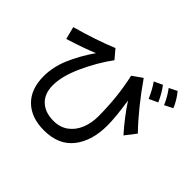

<svg xmlns="http://www.w3.org/2000/svg" viewBox="-190 -982 1341 1341"><g transform="rotate(45 481.0 -311.5)"><path d="M800 -710 859 -739Q901 -688 923 -633L862 -602Q838 -659 800 -710ZM694 -668 756 -697Q791 -652 820 -587L755 -557Q726 -623 694 -668ZM661 -447Q683 -305 683 -222Q683 -70 610 23Q537 116 393 116Q267 116 195.5 46Q124 -24 124 -151Q124 -242 163 -334Q202 -426 269 -523Q190 -489 52 -446L28 -539Q202 -587 340 -644L395 -579Q323 -481 268.5 -361.5Q214 -242 214 -151Q214 -69 262 -23.5Q310 22 393 22Q458 22 503 -11.5Q548 -45 570.5 -100.5Q593 -156 593 -222Q593 -411 554 -585L627 -636Q751 -458 873 -332L811 -252Q727 -346 661 -447Z"/></g></svg>

Font: Gmarket Sans TTF Medium
Style: Regular
Weight: 500
Designer: Creative Director : Sungho Lee; Art Director : Kiwoong Choi; Project Manager : Sori Yang, Jongwook Yoon; Font Designer :
Foundry: Sandoll Inc.
Version: Version 1.000;hotconv 1.0.109;makeotfexe 2.5.65596